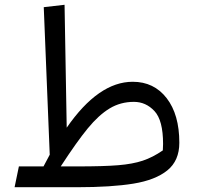

<svg xmlns="http://www.w3.org/2000/svg" viewBox="-20 -783 827 803"><path d="M730 -186Q730 -111 680 -70.5Q630 -30 538 -15Q446 0 303 0H41L59 -87H162L188 -136L163 -753L250 -763L259 -249Q392 -441 535 -441Q624 -441 677 -372.5Q730 -304 730 -186ZM662 -181Q662 -280 626 -318.5Q590 -357 540 -357Q484 -357 438.5 -329.5Q393 -302 347 -246Q301 -190 234 -87H303Q414 -87 474.5 -92Q535 -97 577 -111Q619 -125 661 -154Z"/></svg>

Font: FiraGO Book
Style: Italic
Weight: 350
Italic angle: -8°
Designer: bBox Type GmbH
Foundry: bBox Type GmbH
Version: Version 1.001